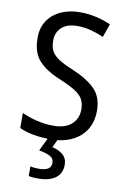

<svg xmlns="http://www.w3.org/2000/svg" viewBox="-103 -876 705 1082"><g transform="rotate(10 249.5 -335.0)"><path d="M455 -286Q455 -192 392.5 -137.5Q330 -83 225 -83Q171 -83 125 -91.5Q79 -100 46 -116V-202Q81 -185 129.5 -173Q178 -161 226 -161Q295 -161 331 -193.5Q367 -226 367 -278Q367 -313 353.5 -337Q340 -361 308 -381Q276 -401 221 -424Q139 -457 96.5 -503Q54 -549 54 -633Q53 -689 80 -730.5Q107 -772 155 -794.5Q203 -817 265 -817Q317 -817 362 -806Q407 -795 442 -779L415 -702Q380 -718 342 -728Q304 -738 264 -738Q205 -738 174 -709Q143 -680 143 -634Q143 -597 156 -573.5Q169 -550 199.5 -530.5Q230 -511 282 -490Q367 -454 411 -409Q455 -364 455 -286ZM329 45Q329 94 294 120.5Q259 147 192 147Q158 147 140 142V87Q159 92 189 92Q259 92 259 47Q259 20 235 8Q211 -4 173 -10L213 -93H268L243 -41Q281 -33 305 -12Q329 9 329 45Z"/></g></svg>

Font: Noto Sans Kannada UI SemiCondensed
Style: Regular
Weight: 400
Width: 4
Designer: Jelle Bosma - Monotype Design Team
Foundry: Monotype Imaging Inc.
Version: Version 2.005; ttfautohint (v1.8.4.7-5d5b)